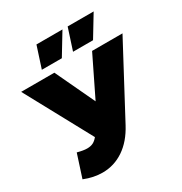

<svg xmlns="http://www.w3.org/2000/svg" viewBox="-210 -1073 1184 1247"><g transform="rotate(-30 382.0 -449.0)"><path d="M762 -700 481 -173Q431 -79 358.5 -30Q286 19 199 19Q132 19 63 -9L118 -179Q162 -167 190 -167Q216 -167 234.5 -176Q253 -185 270 -206L2 -700H251L390 -405L534 -700ZM242 -917H437L340 -757H190ZM476 -917H671L574 -757H424Z"/></g></svg>

Font: CMG Sans Black
Style: Regular
Weight: 900
Designer: Julieta Ulanovsky
Foundry: Julieta Ulanovsky
Version: Version 7.200